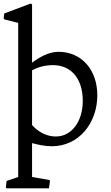

<svg xmlns="http://www.w3.org/2000/svg" viewBox="-20 -802 623 1076"><path d="M159.7 0C192.4 8.8 230 17.6 270.5 17.6C422.4 17.6 525.4 -112.8 525.4 -268.1C525.4 -408.2 439.5 -511.7 307.1 -511.7C252 -511.7 198.2 -479.5 159.7 -450.7V-777.3L151.9 -782.2L3.9 -726.6L0.5 -700.2L3.9 -693.4L82 -673.8V189.9L17.1 211.9L12.7 247.1L16.1 253.4H254.4L259.8 213.9L257.8 207L159.7 189.9ZM159.7 -101.1V-408.2C184.1 -420.9 223.1 -437 276.4 -437C375 -437 443.8 -365.7 443.8 -236.8C443.8 -118.7 379.4 -37.1 293.5 -37.1C218.8 -37.1 171.9 -87.4 159.7 -101.1Z"/></svg>

Font: Trykker
Style: Regular
Weight: 400
Designer: Magnus Gaarde
Foundry: Magnus Gaarde
Version: Version 1.001